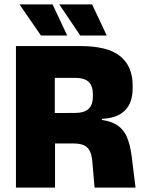

<svg xmlns="http://www.w3.org/2000/svg" viewBox="-20 -847 655 867"><path d="M407 0 397 -116.5Q394.5 -147 385.5 -165Q376.5 -183 359 -191Q341.5 -199 313 -199L178 -199.5V-336.5L317 -337Q360.5 -337 380 -355.2Q399.5 -373.5 399.5 -412V-420.5Q399.5 -459 380.5 -477.2Q361.5 -495.5 317 -495.5H177.5V-639H343.5Q466 -639 522.5 -593.5Q579 -548 579 -460.5V-449Q579 -382.5 543.8 -347.8Q508.5 -313 440 -310.5V-284.5L412 -308.5Q471.5 -304.5 504.2 -284.8Q537 -265 552.8 -228.8Q568.5 -192.5 575 -138L592 0ZM52 0V-639H227.5V-287L228.5 -220V0ZM217.5 -827 283 -687.5V-686.5H165L69.5 -825V-827ZM396 -827 461.5 -687.5V-686.5H342.5L249 -825V-827Z"/></svg>

Font: Anek Latin Medium ExtraBold
Style: Regular
Weight: 800
Version: Version 1.003